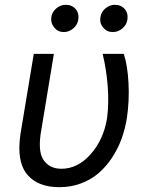

<svg xmlns="http://www.w3.org/2000/svg" viewBox="-20 -770 624 800"><path d="M120.7 -545.5H204.5L149.1 -210.2Q143.8 -170.5 147.5 -142.9Q151.3 -115.4 165 -98.5Q178.6 -81.7 196.2 -74.2Q213.8 -66.8 235.8 -66.8Q303.6 -66.8 357.4 -127.1Q411.2 -187.5 426.1 -277Q434.3 -341.6 428.8 -411.2Q423.3 -480.8 407.7 -545.5H495.7Q511.4 -498.9 515.4 -424.5Q519.5 -350.1 508.5 -277Q501.1 -231.2 485.8 -189.8Q470.5 -148.4 446 -111.7Q421.5 -74.9 390.3 -48.1Q359 -21.3 317.1 -5.7Q275.2 9.9 227.3 9.9Q182.5 9.9 149 -3.2Q115.4 -16.3 93 -43.3Q70.7 -70.3 63.7 -112.2Q56.8 -154.1 65.3 -211.6ZM449.6 -636.4Q425.8 -636.4 410 -655Q394.2 -673.7 398.4 -698.9Q402 -720.9 419.7 -735.4Q437.5 -750 458.1 -750Q484.7 -750 499.8 -732.1Q514.9 -714.1 510.7 -687.5Q507.5 -666.5 489.9 -651.5Q472.3 -636.4 449.6 -636.4ZM245 -636.4Q221.6 -636.4 206 -655.4Q190.3 -674.4 193.9 -698.9Q197.1 -720.5 214.8 -735.3Q232.6 -750 253.6 -750Q280.2 -750 295.3 -732.1Q310.4 -714.1 306.1 -687.5Q302.9 -666.5 285.3 -651.5Q267.8 -636.4 245 -636.4Z"/></svg>

Font: Karasuma Gothic
Style: Italic
Weight: 400
Italic angle: -9.39999°
Designer: Rasmus Andersson / Ryoko Nishizuka
Foundry: Genbu
Version: Version 1.00